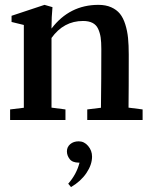

<svg xmlns="http://www.w3.org/2000/svg" viewBox="-20 -487 624 779"><path d="M21 0V-43L76.7 -49.8V-385.7L26.9 -397.9V-422.9L160.6 -467.3L192.9 -458Q189 -418 189 -375V-371.1Q262.2 -467.3 379.4 -467.3Q409.2 -467.3 431.2 -457.5Q453.1 -447.8 466.6 -431.2Q480 -414.6 488.3 -388.2Q496.6 -361.8 499.5 -332.8Q502.4 -303.7 502.4 -265.1Q502.4 -120.6 501.5 -50.3L558.6 -43V0H334V-43L389.6 -49.8Q391.1 -166 391.1 -288.1Q391.1 -316.4 388.4 -335Q385.7 -353.5 378.2 -369.9Q370.6 -386.2 355.5 -394Q340.3 -401.9 316.9 -401.9Q238.3 -401.9 189 -333V-50.3L245.6 -43V0ZM268.1 272 256.8 258.3Q290.5 220.2 302.7 172.9H299.8Q273.9 172.9 262.7 158.4Q251.5 144 251.5 127Q251.5 109.4 264.9 97.9Q278.3 86.4 299.3 86.4Q321.8 86.4 337.6 105.2Q353.5 124 353.5 148.4Q353.5 181.2 330.6 215.1Q307.6 249 268.1 272Z"/></svg>

Font: Elstob 6pt SemiBold
Style: Regular
Weight: 600
Designer: Peter S. Baker
Version: Version 1.015